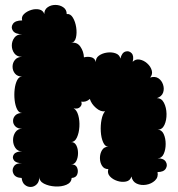

<svg xmlns="http://www.w3.org/2000/svg" viewBox="-20 -742 725 780"><path d="M68 -19Q43 -20 35 -35.5Q27 -51 36 -65.5Q45 -80 70 -79Q45 -79 36.5 -91Q28 -103 36.5 -115Q45 -127 70 -127Q52 -127 42.5 -141Q33 -155 33 -173Q33 -191 42.5 -205Q52 -219 70 -219Q52 -219 42.5 -228.5Q33 -238 33 -251Q33 -264 42.5 -273.5Q52 -283 70 -283Q57 -283 49.5 -298Q42 -313 39.5 -335Q37 -357 39.5 -379Q42 -401 49.5 -416Q57 -431 70 -431Q51 -431 41 -443Q31 -455 31 -471Q31 -487 41 -499Q51 -511 70 -511Q49 -511 38.5 -525Q28 -539 28 -557Q28 -575 38.5 -589Q49 -603 70 -603Q42 -603 32.5 -617Q23 -631 32.5 -645Q42 -659 70 -659Q66 -674 77.5 -685Q89 -696 106.5 -701.5Q124 -707 139.5 -703.5Q155 -700 160 -685Q160 -703 173.5 -712.5Q187 -722 205 -722Q223 -722 237 -712.5Q251 -703 251 -685Q266 -687 276 -670.5Q286 -654 289.5 -631Q293 -608 288.5 -589Q284 -570 269 -568Q293 -572 306.5 -552.5Q320 -533 321 -509Q336 -513 350.5 -509.5Q365 -506 370 -490Q368 -506 382 -516Q396 -526 415.5 -528.5Q435 -531 450.5 -525Q466 -519 469 -504Q475 -528 489.5 -532.5Q504 -537 514.5 -526Q525 -515 519 -491Q531 -503 547.5 -500Q564 -497 578 -484.5Q592 -472 596.5 -456Q601 -440 590 -427Q610 -433 623.5 -424Q637 -415 642.5 -398Q648 -381 642.5 -365.5Q637 -350 617 -343Q636 -344 646 -324.5Q656 -305 656.5 -279.5Q657 -254 648 -234.5Q639 -215 620 -215Q637 -215 645 -197.5Q653 -180 653 -157Q653 -134 645 -116.5Q637 -99 620 -99Q645 -99 653.5 -85Q662 -71 653.5 -57Q645 -43 620 -43Q624 -22 609.5 -8.5Q595 5 574 8.5Q553 12 535.5 4Q518 -4 514 -25Q509 -8 492 -4.5Q475 -1 456.5 -7Q438 -13 426.5 -25.5Q415 -38 420 -55Q403 -55 394.5 -68.5Q386 -82 386 -100Q386 -118 394.5 -132Q403 -146 420 -146Q407 -146 399 -164Q391 -182 389.5 -207.5Q388 -233 392.5 -256Q397 -279 407 -290Q389 -287 370 -303.5Q351 -320 345 -340Q330 -326 310 -329Q315 -318 306 -308Q297 -298 279 -302Q292 -295 298 -273.5Q304 -252 302.5 -227Q301 -202 292.5 -183.5Q284 -165 269 -165Q283 -165 290 -151.5Q297 -138 297 -120Q297 -102 290 -88Q283 -74 269 -74Q287 -75 293 -61.5Q299 -48 294 -34Q289 -20 271 -19Q270 0 250 8.5Q230 17 204 15.5Q178 14 158.5 4Q139 -6 140 -25Q140 -4 129.5 6.5Q119 17 105.5 17.5Q92 18 81 9Q70 0 68 -19Z"/></svg>

Font: Rubik Bubbles
Style: Regular
Weight: 400
Designer: Hubert and Fischer, NaN
Foundry: Hubert and Fischer, NaN
Version: Version 2.200